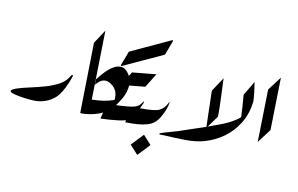

<svg xmlns="http://www.w3.org/2000/svg" viewBox="-112 -1039 2377 1530"><g transform="rotate(15 1077.0 -274.0)"><path d="M448 -272Q442 -239 429.5 -202.5Q417 -166 402 -134.5Q387 -103 371 -84Q337 -44 285.5 -21Q234 2 158 0Q111 -1 74 -4.5Q37 -8 17 -14Q-3 -20 0.5 -30.5Q4 -41 37.5 -56.5Q71 -72 142 -94Q203 -113 260.5 -135Q318 -157 366 -189Q411 -219 435 -272Q437 -278 442 -277.5Q447 -277 448 -272Z M542 -570 605 -687 643 -118 581 0Z M807 -450Q793 -442 796 -457L829 -573Q884 -605 933 -633Q982 -661 1031 -689Q1080 -717 1135 -749Q1148 -757 1146 -742L1113 -625Q1059 -593 1009.5 -565.5Q960 -538 911 -510Q862 -482 807 -450ZM772 -62Q741 -40 696 -23.5Q651 -7 598 -1Q592 -1 589 0Q581 0 581 -6L643 -128Q692 -133 735.5 -143.5Q779 -154 818 -172Q822 -253 755 -290Q687 -328 636 -248L633 -293Q641 -304 650.5 -319Q660 -334 673 -350Q687 -369 707.5 -390.5Q728 -412 753 -426.5Q778 -441 805 -440.5Q832 -440 857 -414Q901 -369 901 -311Q901 -256 877 -203Q832 -105 772 -62Z M1028 -337 836 -301 896 -420 1088 -456Z M953 -24Q949 -23 949.5 -29.5Q950 -36 951 -41Q928 -31 891 -23Q854 -15 815.5 -9Q777 -3 748 0L769 -127Q778 -128 806.5 -131Q835 -134 871 -139Q907 -144 940.5 -150.5Q974 -157 994 -166Q1013 -174 1025.5 -189.5Q1038 -205 1043 -218Q1047 -226 1048 -216.5Q1049 -207 1047 -205Q1040 -182 1027.5 -149.5Q1015 -117 997 -84Q979 -51 954 -24Z M1188 101Q1168 127 1147.5 152.5Q1127 178 1106 204L1035 138L1117 35Z M1247 -267Q1247 -245 1240 -217.5Q1233 -190 1220 -158Q1194 -91 1147 -65Q1088 -31 946 -22L964 -156Q1041 -160 1091.5 -166.5Q1142 -173 1167 -182Q1219 -200 1244 -269Z M1613 -564Q1622 -486 1632.5 -412Q1643 -338 1649 -257L1582 -145L1548 -444Z M1859 -600Q1868 -563 1876.5 -524.5Q1885 -486 1890 -445Q1887 -344 1847 -264Q1807 -184 1742 -128Q1677 -72 1598 -42Q1534 -17 1449 -10.5Q1364 -4 1276 -2Q1272 -2 1262 -1Q1252 0 1242 0Q1232 0 1232 -3Q1232 -5 1237 -10Q1268 -24 1303.5 -37Q1339 -50 1371 -63L1586 -157Q1620 -174 1652.5 -188.5Q1685 -203 1717 -220Q1743 -234 1767.5 -250.5Q1792 -267 1814 -286Q1828 -298 1828 -304Q1822 -348 1815.5 -392.5Q1809 -437 1801 -479Q1815 -510 1830.5 -539.5Q1846 -569 1859 -600Z M1979 -569 2053 -687 2081 -262 2007 -144Z"/></g></svg>

Font: Aref Ruqaa Ink
Style: Regular
Weight: 400
Designer: Abdullah Aref
Version: Version 1.005